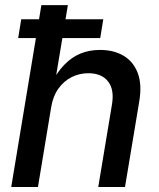

<svg xmlns="http://www.w3.org/2000/svg" viewBox="-20 -748 635 768"><path d="M184.6 -318.8 131.8 0H24.9L145.5 -727.5H251.5L198.2 -408.2H182.1Q206.5 -457 236.3 -488Q266.1 -519 301.8 -533.7Q337.4 -548.3 379.9 -548.3Q435.1 -548.3 474.4 -524.9Q513.7 -501.5 531 -455.8Q548.3 -410.2 537.1 -342.8L480 0H373L427.7 -329.1Q438 -389.2 412.4 -422.1Q386.7 -455.1 333.5 -455.1Q297.4 -455.1 266.4 -439.5Q235.4 -423.8 213.6 -393.6Q191.9 -363.3 184.6 -318.8ZM52.7 -595.7 64.9 -670.9H393.1L380.9 -595.7Z"/></svg>

Font: Inter 17pt Medium
Style: Italic
Weight: 500
Italic angle: -9.3988°
Version: Version 4.001;git-66647c0bb